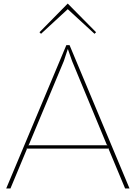

<svg xmlns="http://www.w3.org/2000/svg" viewBox="-20 -1065 767 1085"><path d="M139.2 -244.1H587.9L583 -248L387.2 -720.2L363.8 -787.1H362.8L340.8 -720.2L143.1 -247.1ZM373 -810.1 711.9 0H687L594.2 -222.2L596.2 -225.1H129.9L131.8 -222.2L39.1 0H15.1L355 -810.1ZM362.8 -1044.9 522.9 -882.8 514.2 -874 362.8 -1013.2 211.9 -874 203.1 -882.8Z"/></svg>

Font: Sinkin Sans 100 Thin
Style: Regular
Weight: 100
Designer: Keith Bates
Foundry: K-Type
Version: Sinkin Sans (version 1.0)  by Keith Bates   •   © 2014   www